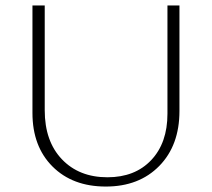

<svg xmlns="http://www.w3.org/2000/svg" viewBox="-20 -678 777 704"><path d="M99 -264V-658H144V-274Q144 -160 207 -94Q270 -28 374 -28Q475 -28 534.5 -91Q594 -154 594 -261V-658H638V-271Q638 -145 564 -69.5Q490 6 368 6Q246 6 172.5 -67.5Q99 -141 99 -264Z"/></svg>

Font: EauTestInfant Light
Style: Regular
Weight: 300
Designer: Christian Thalmann (Catharsis Fonts)
Version: Version 0.001;PS 000.001;hotconv 1.0.88;makeotf.lib2.5.64775